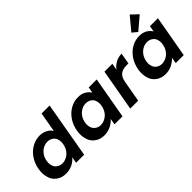

<svg xmlns="http://www.w3.org/2000/svg" viewBox="34 -1613 2399 2399"><g transform="rotate(-45 1234.0 -413.5)"><path d="M82 -279Q97 -363 142 -428Q187 -493 251 -528Q315 -563 386 -563Q440 -563 485 -539.5Q530 -516 552 -477L598 -740H740L610 0H468L482 -82Q449 -41 397.5 -16Q346 9 284 9Q214 9 162.5 -27Q111 -63 93.5 -115Q76 -167 76 -213Q76 -245 82 -279ZM518 -277Q522 -297 522 -315Q522 -343 511 -372Q500 -401 469.5 -420.5Q439 -440 400 -440Q361 -440 324.5 -421Q288 -402 261 -365.5Q234 -329 225 -279Q221 -259 221 -242Q221 -214 232.5 -184Q244 -154 274 -134Q304 -114 342 -114Q381 -114 418.5 -133.5Q456 -153 482.5 -189.5Q509 -226 518 -277Z M760 -279Q775 -363 820 -428Q865 -493 928.5 -528Q992 -563 1063 -563Q1125 -563 1167 -538Q1209 -513 1231 -475L1245 -554H1386L1288 0H1147L1161 -81Q1127 -42 1075 -16.5Q1023 9 961 9Q891 9 840 -27Q789 -63 771.5 -115Q754 -167 754 -213Q754 -245 760 -279ZM1196 -277Q1200 -297 1200 -315Q1200 -343 1189 -372Q1178 -401 1147.5 -420.5Q1117 -440 1078 -440Q1039 -440 1002.5 -421Q966 -402 939 -365.5Q912 -329 903 -279Q899 -259 899 -242Q899 -214 910.5 -184Q922 -154 952 -134Q982 -114 1020 -114Q1059 -114 1096.5 -133.5Q1134 -153 1160.5 -189.5Q1187 -226 1196 -277Z M1648 -468Q1682 -512 1730 -537Q1778 -562 1834 -562L1808 -415H1771Q1705 -415 1666 -384Q1627 -353 1614 -276L1565 0H1425L1523 -554H1663Z M2106 -661 2251 -836 2342 -750 2173 -606ZM1842 -279Q1857 -363 1902 -428Q1947 -493 2010.5 -528Q2074 -563 2145 -563Q2207 -563 2249 -538Q2291 -513 2313 -475L2327 -554H2468L2370 0H2229L2243 -81Q2209 -42 2157 -16.5Q2105 9 2043 9Q1973 9 1922 -27Q1871 -63 1853.5 -115Q1836 -167 1836 -213Q1836 -245 1842 -279ZM2278 -277Q2282 -297 2282 -315Q2282 -343 2271 -372Q2260 -401 2229.5 -420.5Q2199 -440 2160 -440Q2121 -440 2084.5 -421Q2048 -402 2021 -365.5Q1994 -329 1985 -279Q1981 -259 1981 -242Q1981 -214 1992.5 -184Q2004 -154 2034 -134Q2064 -114 2102 -114Q2141 -114 2178.5 -133.5Q2216 -153 2242.5 -189.5Q2269 -226 2278 -277Z"/></g></svg>

Font: Fz Poppins SemBd
Style: Italic
Weight: 600
Italic angle: -10°
Designer: Ninad Kale (Devanagari), Jonny Pinhorn (Latin)
Foundry: Indian Type Foundry
Version: Vit hóa bi Vntype.Com & FontZin.Com